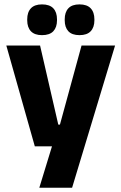

<svg xmlns="http://www.w3.org/2000/svg" viewBox="-20 -704 566 896"><path d="M332 -122.5 250 -87 360.5 -491.5H517L316.5 172H163.5L240 -78L312 -21H142.5L9.5 -491.5H167L252 -122.5ZM176 -540Q141.5 -540 124.2 -558.2Q107 -576.5 107 -609.5V-613.5Q107 -647 124.2 -665.2Q141.5 -683.5 176 -683.5Q211.5 -683.5 228.8 -665.2Q246 -647 246 -613.5V-609.5Q246 -576.5 228.8 -558.2Q211.5 -540 176 -540ZM351 -540Q316 -540 299 -558.2Q282 -576.5 282 -609.5V-613.5Q282 -647 299 -665.2Q316 -683.5 351 -683.5Q386 -683.5 403.2 -665.2Q420.5 -647 420.5 -613.5V-609.5Q420.5 -576.5 403.2 -558.2Q386 -540 351 -540Z"/></svg>

Font: Anek Gujarati
Style: Bold
Weight: 700
Version: Version 1.003